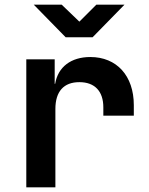

<svg xmlns="http://www.w3.org/2000/svg" viewBox="-20 -805 640 825"><path d="M515 -785H394L321 -712L245 -785H125L262 -645H378ZM368 -560C285 -560 229 -517 217 -445H215V-550H93V0H218V-337C218 -412 254 -452 321 -452C388 -452 424 -412 424 -344V-308H555V-353C555 -480 481 -560 368 -560Z"/></svg>

Font: Tekne LDO
Style: Bold
Weight: 700
Monospace: yes
Designer: Alessio Laiso, Mario Rullo, Paolo Rosset
Foundry: Alessio Laiso
Version: Version 1.000;hotconv 1.0.109;makeotfexe 2.5.65596